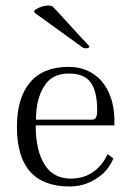

<svg xmlns="http://www.w3.org/2000/svg" viewBox="-20 -673 481 703"><path d="M231 -428.2Q304.7 -428.2 351.1 -377Q396 -325.2 398.9 -238.8V-213.9H110.8Q110.8 -121.6 143.1 -70.8Q173.8 -20.5 236.8 -19Q288.6 -19 323.2 -44.9Q356.4 -69.3 374 -108.9L395 -92.8Q375.5 -44.9 331.1 -18.1Q287.6 9.8 234.9 9.8Q42 9.8 42 -208Q42 -314.5 89.8 -371.1Q138.2 -428.2 231 -428.2ZM231.9 -403.8Q170.4 -403.8 142.1 -357.9Q111.8 -311.5 111.8 -234.9H315.9Q326.7 -234.9 331.1 -242.2Q335.9 -250.5 335.9 -268.1Q335.9 -338.4 312 -371.1Q288.1 -403.8 231.9 -403.8ZM105 -631.8Q105 -636.2 123 -645Q141.1 -652.8 157.2 -652.8Q167.5 -652.8 172.9 -648.9Q186.5 -635.3 192.9 -627.9L288.1 -523.9Q307.1 -504.9 307.1 -502.9Q307.1 -496.1 293 -496.1Q285.2 -496.1 274.9 -504.9L113.8 -621.1Q105 -627 105 -631.8Z"/></svg>

Font: Unna Light
Style: Regular
Weight: 300
Designer: Jorge de Buen Unna
Foundry: Omnibus-Type
Version: Version 2.007;PS 002.007;hotconv 1.0.88;makeotf.lib2.5.64775